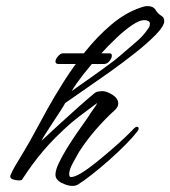

<svg xmlns="http://www.w3.org/2000/svg" viewBox="-20 -599 559 630"><path d="M217 11Q202 11 182 1Q162 -9 162 -26Q162 -41 173 -64Q184 -87 200 -113Q216 -139 233 -163.5Q250 -188 262.5 -205.5Q275 -223 278 -229Q292 -248 295 -253Q298 -258 299 -261Q291 -255 274 -242.5Q257 -230 240 -217Q223 -204 215 -197Q159 -148 121.5 -103.5Q84 -59 52 -9Q51 -8 47 -7.5Q43 -7 41 -7Q35 -7 23.5 -10Q12 -13 14 -23Q20 -38 30 -55Q40 -72 58 -101.5Q76 -131 105 -185Q114 -202 135.5 -241Q157 -280 188.5 -330Q220 -380 259.5 -429.5Q299 -479 345 -518Q391 -557 441 -574Q454 -579 464 -579Q483 -579 490.5 -566.5Q498 -554 511 -546Q519 -541 519 -530Q519 -514 492.5 -486.5Q466 -459 425 -426.5Q384 -394 339 -362Q294 -330 254.5 -303Q215 -276 194 -261Q190 -253 178.5 -235.5Q167 -218 154 -198Q141 -178 130 -161Q119 -144 116 -137Q144 -163 175.5 -192Q207 -221 237.5 -248Q268 -275 291 -294Q296 -298 303.5 -299Q311 -300 316 -300Q330 -300 349 -288Q368 -276 368 -259Q368 -248 356 -237Q326 -210 295 -174.5Q264 -139 239 -100Q232 -88 219.5 -65Q207 -42 207 -28Q207 -18 213 -18Q225 -18 246.5 -31Q268 -44 293.5 -64.5Q319 -85 344.5 -107Q370 -129 390 -148Q410 -167 419 -177Q425 -183 429 -183Q435 -183 435 -177Q435 -174 431 -168Q418 -151 393 -125.5Q368 -100 338 -73.5Q308 -47 280.5 -25.5Q253 -4 235 7Q228 11 217 11ZM215 -300Q223 -306 242.5 -319.5Q262 -333 286.5 -350.5Q311 -368 335 -385.5Q359 -403 375 -417Q407 -445 428.5 -463Q450 -481 466 -505Q470 -510 471 -514Q472 -518 472 -521Q472 -527 466.5 -530Q461 -533 453 -533Q438 -533 414 -517Q390 -501 362 -474.5Q334 -448 306 -417Q278 -386 254 -355.5Q230 -325 215 -300ZM173 -389Q162 -389 162 -397Q162 -405 170.5 -414.5Q179 -424 186 -424H340Q347 -424 347 -416Q347 -409 339.5 -399Q332 -389 321 -389Z"/></svg>

Font: Hurricane
Style: Regular
Weight: 400
Designer: Robert E. Leuschke
Foundry: Robert E. Leuschke
Version: Version 1.010; ttfautohint (v1.8.3)